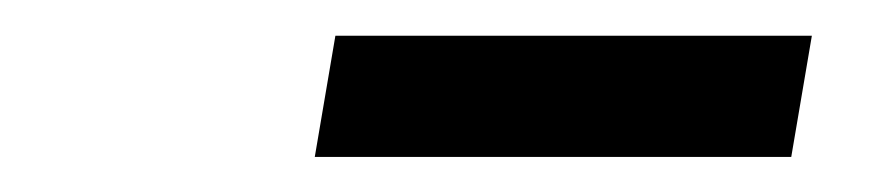

<svg xmlns="http://www.w3.org/2000/svg" viewBox="-20 -740 502 109"><path d="M440.9 -719.7 429.2 -650.9H158.7L170.4 -719.7Z"/></svg>

Font: Inter 18pt
Style: Italic
Weight: 400
Italic angle: -9.3988°
Designer: Rasmus Andersson
Foundry: rsms
Version: Version 4.001;git-66647c0bb